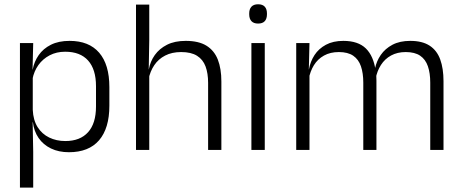

<svg xmlns="http://www.w3.org/2000/svg" viewBox="-20 -684 2108 876"><path d="M294.5 10.5Q248 10.5 212.8 -6.5Q177.5 -23.5 156.2 -54.2Q135 -85 130 -126.5H110L129.5 -183Q131.5 -136 151.5 -104.2Q171.5 -72.5 204.5 -56.5Q237.5 -40.5 278 -40.5Q345.5 -40.5 381.8 -80.8Q418 -121 418 -198V-291Q418 -367.5 382 -407.8Q346 -448 277.5 -448Q238 -448 206.8 -431.8Q175.5 -415.5 155.2 -387.2Q135 -359 128 -322L111.5 -366.5H129Q136 -403 156.5 -432.5Q177 -462 212.2 -479.8Q247.5 -497.5 297.5 -497.5Q386 -497.5 432.5 -443.5Q479 -389.5 479 -286.5V-202Q479 -98.5 432 -44Q385 10.5 294.5 10.5ZM71 172V-487.5H131.5L128.5 -366L129.5 -346V-139.5L129 -125.5L131.5 9V172Z M929.5 0V-306Q929.5 -349.5 917.8 -381Q906 -412.5 879 -429.5Q852 -446.5 806.5 -446.5Q764.5 -446.5 733.5 -430.5Q702.5 -414.5 683.8 -386.5Q665 -358.5 658 -323L642.5 -367.5H659Q665.5 -403.5 686.2 -432.8Q707 -462 742 -479.8Q777 -497.5 827.5 -497.5Q886.5 -497.5 922 -475.5Q957.5 -453.5 973.8 -412.2Q990 -371 990 -312V0ZM600.5 0V-663H661V-501L658.5 -361L661 -356V0Z M1127 0V-487.5H1188V0ZM1157.5 -576.5Q1137.5 -576.5 1127.2 -587.5Q1117 -598.5 1117 -619V-622.5Q1117 -642.5 1127.2 -653.5Q1137.5 -664.5 1157.5 -664.5Q1178 -664.5 1188 -653.5Q1198 -642.5 1198 -622.5V-619Q1198 -598.5 1188 -587.5Q1178 -576.5 1157.5 -576.5Z M1943 0V-307Q1943 -350.5 1932.2 -381.8Q1921.5 -413 1897 -429.8Q1872.5 -446.5 1831 -446.5Q1793 -446.5 1764.2 -430.8Q1735.5 -415 1718 -387.5Q1700.5 -360 1694 -325.5L1682.5 -371H1691Q1697.5 -404.5 1717.2 -433.2Q1737 -462 1770.5 -479.8Q1804 -497.5 1852 -497.5Q1906.5 -497.5 1940 -475.8Q1973.5 -454 1988.5 -412.8Q2003.5 -371.5 2003.5 -313.5V0ZM1331.5 0V-487.5H1392L1389 -366.5L1392 -363.5V0ZM1637.5 0V-307Q1637.5 -350 1626.8 -381.5Q1616 -413 1591.5 -429.8Q1567 -446.5 1526 -446.5Q1487 -446.5 1458.2 -430.5Q1429.5 -414.5 1412.2 -386.5Q1395 -358.5 1388.5 -322.5L1375 -367.5H1389.5Q1396 -403.5 1415 -432.8Q1434 -462 1467 -479.8Q1500 -497.5 1546.5 -497.5Q1614 -497.5 1649.2 -463Q1684.5 -428.5 1694 -360.5Q1696 -350 1696.8 -338.8Q1697.5 -327.5 1697.5 -316V0Z"/></svg>

Font: Anek Telugu Medium Light
Style: Regular
Weight: 300
Version: Version 1.003